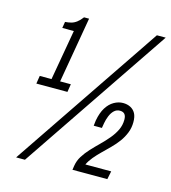

<svg xmlns="http://www.w3.org/2000/svg" viewBox="-107 -785 787 883"><g transform="rotate(15 287.0 -343.0)"><path d="M51 12 531 -698H573L93 12ZM53 -340 59 -378H115L157 -618H102L107 -648Q122 -649 135.5 -652.5Q149 -656 161.5 -665.5Q174 -675 186 -691H210L156 -378H207L201 -340ZM316 0 319 -20Q323 -45 336.5 -66.5Q350 -88 369 -108.5Q388 -129 408.5 -149Q429 -169 447 -190.5Q465 -212 476 -235Q487 -258 487 -284Q487 -302 479.5 -310.5Q472 -319 457 -319Q441 -319 429.5 -308Q418 -297 411 -279.5Q404 -262 401 -245L397 -221H358Q359 -228 359.5 -234.5Q360 -241 361 -247Q368 -285 383 -309Q398 -333 419 -345Q440 -357 462 -357Q482 -357 497.5 -349Q513 -341 521.5 -325.5Q530 -310 530 -284Q530 -257 520.5 -233Q511 -209 496 -188.5Q481 -168 462 -149Q443 -130 424.5 -112Q406 -94 391 -76Q376 -58 367 -39H490L482 0Z"/></g></svg>

Font: Archivo ExtraCondensed ExtraLight
Style: Italic
Weight: 250
Width: 2
Italic angle: -10°
Designer: Hector Gatti
Foundry: Omnibus-Type
Version: Version 2.001